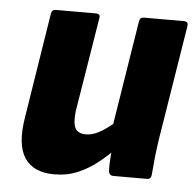

<svg xmlns="http://www.w3.org/2000/svg" viewBox="-43 -540 604 595"><g transform="rotate(5 259.0 -243.0)"><path d="M146 11Q82 11 54.5 -30Q27 -71 41 -156L93 -484Q95 -497 107 -497H231Q247 -497 244 -484L196 -189Q192 -152 200.5 -136.5Q209 -121 233 -121Q258 -121 284.5 -138Q311 -155 337 -180L335 -89Q311 -64 282.5 -41Q254 -18 220.5 -3.5Q187 11 146 11ZM329 0Q317 0 315 -14Q314 -31 315.5 -50.5Q317 -70 319 -90L313 -146L367 -484Q369 -497 381 -497H506Q520 -497 518 -483L461 -129Q456 -97 453 -68.5Q450 -40 448 -14Q447 0 434 0Z"/></g></svg>

Font: Sofia Sans Semi Condensed Black
Style: Italic
Weight: 900
Italic angle: -9°
Version: Version 4.100